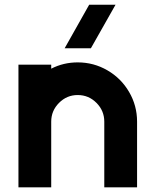

<svg xmlns="http://www.w3.org/2000/svg" viewBox="-20 -798 653 818"><path d="M255.4 -592.3 359.9 -777.8H472.2L367.2 -592.3ZM58.6 0V-522.5H198.2V-505.4Q250.5 -532.2 311 -532.2Q379.4 -532.2 437.7 -498.3Q496.1 -464.4 530 -406.2Q564 -348.1 564 -279.8V0H424.3V-279.8Q424.3 -326.2 391.1 -359.6Q357.9 -393.1 311 -393.1Q264.6 -393.1 231.4 -359.6Q198.2 -326.2 198.2 -279.8V0Z"/></svg>

Font: Basically A Sans Serif
Style: Bold
Weight: 700
Designer: Hyung-Suk Kim
Foundry: Mental Design
Version: 1.000